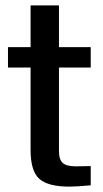

<svg xmlns="http://www.w3.org/2000/svg" viewBox="-20 -692 385 717"><path d="M240.2 4.9Q158.7 4.9 126.5 -24.4Q94.2 -53.7 94.2 -131.8V-439.9H9.8V-516.1H94.2V-671.9H200.2V-516.1H318.8V-439.9H200.2V-128.9Q200.2 -95.7 214.4 -83.3Q228.5 -70.8 264.2 -70.8L318.8 -71.8V0Q266.6 4.9 240.2 4.9Z"/></svg>

Font: Creato Display Medium
Style: Regular
Weight: 500
Version: Version 1.000